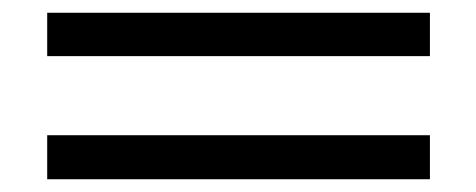

<svg xmlns="http://www.w3.org/2000/svg" viewBox="-20 -416 747 301"><path d="M54 -396V-328H654V-396ZM54 -204V-135H654V-204Z"/></svg>

Font: Oakes Medium
Style: Regular
Weight: 500
Designer: Samuel Oakes
Foundry: Samuel Oakes
Version: Version 1.003;PS 001.003;hotconv 1.0.88;makeotf.lib2.5.64775